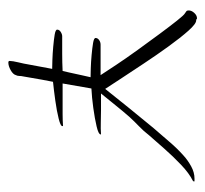

<svg xmlns="http://www.w3.org/2000/svg" viewBox="-36 -439 492 460"><g transform="rotate(90 210.0 -209.0)"><path d="M130 17Q126 17 126 14Q126 7 129.5 -7.5Q133 -22 134 -29Q137 -44 139.5 -58.5Q142 -73 145 -88Q139 -88 124 -88.5Q109 -89 92 -90.5Q75 -92 63 -94Q51 -96 51 -100Q51 -105 56.5 -108.5Q62 -112 67 -112Q88 -112 108.5 -112Q129 -112 150 -113Q152 -120 153.5 -128Q155 -136 157 -144Q158 -149 160.5 -160Q163 -171 165 -180Q159 -180 143.5 -180.5Q128 -181 111.5 -182.5Q95 -184 83 -186Q71 -188 71 -192Q71 -197 76 -200.5Q81 -204 87 -204H160Q151 -218 135 -242Q119 -266 99.5 -293Q80 -320 61.5 -345Q43 -370 29.5 -387Q16 -404 12 -406Q9 -408 7 -409.5Q5 -411 5 -415Q5 -422 11 -428.5Q17 -435 24 -435Q25 -435 26 -434Q27 -433 28 -433H29Q37 -433 53.5 -414.5Q70 -396 91 -367Q112 -338 132.5 -307Q153 -276 169.5 -251Q186 -226 193 -215Q216 -244 239.5 -273Q263 -302 287 -331Q303 -349 319 -368Q335 -387 353 -403Q364 -413 378.5 -421Q393 -429 408 -429Q410 -429 412.5 -429Q415 -429 415 -428Q415 -427 413 -425Q395 -416 375 -397Q355 -378 336.5 -357Q318 -336 304 -320Q294 -307 282.5 -296Q271 -285 260 -273Q246 -257 232 -239.5Q218 -222 204 -205H244Q258 -205 273 -204.5Q288 -204 302 -205V-204Q302 -199 283 -194.5Q264 -190 238.5 -186.5Q213 -183 192 -182L180 -113Q191 -113 202 -113Q213 -113 224 -113Q238 -113 253 -113Q268 -113 282 -114V-112Q282 -108 264 -103.5Q246 -99 221 -95.5Q196 -92 176 -90L171 -64L163 -18Q162 -14 162 -9.5Q162 -5 160 -1Q158 6 148 11.5Q138 17 130 17Z"/></g></svg>

Font: Qwitcher Grypen
Style: Regular
Weight: 400
Designer: Robert E. Leuschke
Foundry: Robert E. Leuschke
Version: Version 1.100; ttfautohint (v1.8.3)